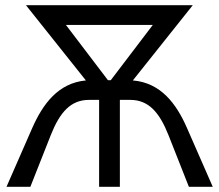

<svg xmlns="http://www.w3.org/2000/svg" viewBox="-20 -720 845 740"><path d="M5 0H97L176 -200C211 -288 253 -335 323 -335H362V0H442V-335H482C552 -335 594 -288 629 -200L708 0H800L701 -226C660 -320 600 -401 492 -410L723 -700H80L311 -410C204 -400 145 -319 104 -226ZM396 -411 234 -624H569L407 -411Z"/></svg>

Font: Fixel Display Regular
Style: Regular
Weight: 400
Designer: AlfaBravo + MacPaw
Foundry: Kyrylo Tkachov, Marchela Mozhyna, Serhii Makarenko, Maria Weinstein, Zakhar Kryvoshyya
Version: Version 1.211